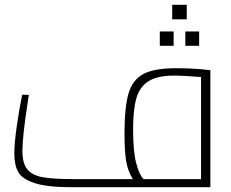

<svg xmlns="http://www.w3.org/2000/svg" viewBox="-20 -785 969 805"><path d="M40 0ZM862 -491V0H281Q177 0 124.5 -17.5Q72 -35 56 -64.5Q40 -94 40 -142Q40 -183 50 -254Q60 -325 73 -388L101 -387L97 -361Q74 -214 74 -152Q74 -100 94.5 -75Q115 -50 159 -42Q203 -34 290 -34H537Q515 -70 508.5 -112Q502 -154 502 -223Q502 -336 519 -393.5Q536 -451 581.5 -475Q627 -499 718 -499Q789 -499 850 -492ZM823 -462Q751 -468 709 -468Q639 -468 602 -444Q565 -420 551.5 -372Q538 -324 538 -243Q538 -150 551 -101Q564 -52 582 -34H823ZM702 -765H763V-704H702ZM650 -653H708V-593H650ZM757 -653H815V-593H757Z"/></svg>

Font: Cairo ExtraLight
Style: Regular
Weight: 250
Designer: Mohamed Gaber, the designers of Titillium
Foundry: Kief Type Foundry
Version: Version 2.009; ttfautohint (v1.5.33-1714) -l 8 -r 50 -G 200 